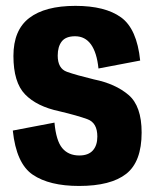

<svg xmlns="http://www.w3.org/2000/svg" viewBox="-20 -621 520 645"><path d="M245.7 3.7Q352 3.7 403.9 -36.9Q455.8 -77.6 455.8 -175.8Q455.8 -264.6 411.8 -302.1Q367.8 -339.6 295.8 -354.2Q236 -368.7 205 -379.7Q173.9 -390.7 173.9 -434.2Q173.9 -464.2 187.4 -481.7Q200.9 -499.2 232.3 -499.2Q265.9 -499.2 285.7 -471.7Q305.4 -444.1 310.8 -390.9L450.9 -417.6Q440 -524.1 386.6 -562.7Q333.2 -601.3 233.4 -601.3Q131.4 -601.3 78.3 -560.6Q25.1 -519.9 25.1 -433.1Q25.1 -344.3 64.3 -303.9Q103.6 -263.4 179.2 -247.3Q241.2 -232.6 274.1 -220.4Q307 -208.2 307 -162.3Q307 -132.5 291.9 -115.6Q276.7 -98.7 246.5 -98.7Q209.7 -98.7 189.1 -123.5Q168.5 -148.2 163 -209.1L23 -182.4Q34.6 -71.6 90.2 -34Q145.9 3.7 245.7 3.7Z"/></svg>

Font: Anybody Thin Condensed
Style: Regular
Weight: 100
Width: 3
Version: Version 1.113;gftools[0.9.25]